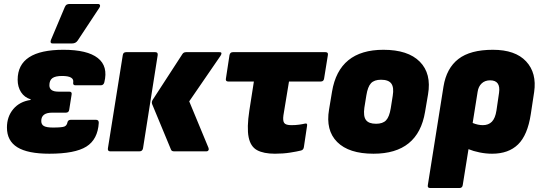

<svg xmlns="http://www.w3.org/2000/svg" viewBox="-20 -763 2726 968"><path d="M229 12Q120 12 67.5 -20.5Q15 -53 15 -120Q15 -175 47 -213Q79 -251 134 -259L135 -262Q103 -272 86 -298.5Q69 -325 69 -361Q69 -512 300 -512Q420 -512 473 -470.5Q526 -429 506 -348Q502 -333 488 -333H360Q347 -333 349 -347Q355 -380 293 -380Q259 -380 244 -369Q229 -358 229 -333Q229 -301 274 -301H329Q344 -301 341 -286L329 -210Q327 -195 312 -195H243Q188 -195 188 -153Q188 -135 201.5 -127.5Q215 -120 247 -120Q292 -120 304.5 -125Q317 -130 320 -146Q323 -159 337 -159H464Q478 -159 478 -144Q473 -60 415.5 -24Q358 12 229 12ZM245 -544Q237 -544 235.5 -549.5Q234 -555 237 -562L307 -728Q311 -737 317 -740Q323 -743 331 -743H474Q482 -743 484 -737Q486 -731 481 -724L372 -559Q362 -544 344 -544Z M858 0Q845 0 842 -9L747 -238Q743 -249 750 -260L900 -491Q906 -500 918 -500H1086Q1096 -500 1096.5 -495Q1097 -490 1092 -482L934 -252L1031 -18Q1034 -11 1031 -5.5Q1028 0 1020 0ZM536 0Q522 0 524 -15L599 -485Q601 -500 616 -500H763Q777 -500 775 -485L701 -15Q698 0 683 0Z M1366 12Q1309 12 1276 -6Q1243 -24 1233.5 -71.5Q1224 -119 1237 -205L1260 -352H1131Q1116 -352 1119 -367L1137 -485Q1140 -500 1154 -500H1621Q1636 -500 1633 -485L1614 -367Q1612 -352 1597 -352H1437L1409 -182Q1405 -154 1413 -143Q1421 -132 1449 -132Q1470 -132 1488 -134.5Q1506 -137 1518 -140Q1531 -143 1528 -128L1512 -21Q1510 -7 1497 -4Q1477 1 1442 6.5Q1407 12 1366 12Z M1863 12Q1739 12 1680 -47Q1621 -106 1639 -211L1654 -301Q1689 -512 1913 -512Q2037 -512 2096.5 -452Q2156 -392 2138 -287L2123 -199Q2088 12 1863 12ZM1876 -139Q1910 -139 1926.5 -156.5Q1943 -174 1950 -217L1960 -280Q1967 -322 1953 -341.5Q1939 -361 1901 -361Q1867 -361 1850.5 -343.5Q1834 -326 1827 -282L1817 -220Q1811 -177 1825 -158Q1839 -139 1876 -139Z M2149 185Q2134 185 2137 170L2216 -327Q2231 -419 2291 -465.5Q2351 -512 2465 -512Q2578 -512 2632.5 -453.5Q2687 -395 2673 -299L2656 -187Q2640 -82 2592 -35Q2544 12 2461 12Q2430 12 2398 5.5Q2366 -1 2342 -11L2313 170Q2311 185 2296 185ZM2388 -300 2363 -143Q2390 -132 2414 -132Q2443 -132 2460 -149.5Q2477 -167 2483 -206L2496 -295Q2505 -358 2451 -358Q2425 -358 2408.5 -342.5Q2392 -327 2388 -300Z"/></svg>

Font: Sofia Sans ExtraBlack
Style: Italic
Weight: 1000
Italic angle: -9°
Designer: Botio Nikoltchev, Ani Petrova
Foundry: lettersoup
Version: Version 4.100; ttfautohint (v1.8.4.7-5d5b)